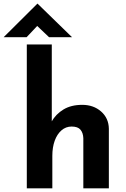

<svg xmlns="http://www.w3.org/2000/svg" viewBox="-75 -1033 689 1053"><path d="M72 0V-789H209V-349L208 -366Q231 -407 273 -432.5Q315 -458 376 -458Q438 -458 479.5 -421.5Q521 -385 522 -327V0H382V-275Q381 -304 366.5 -321.5Q352 -339 318 -339Q286 -339 262 -318Q238 -297 225 -261Q212 -225 212 -178V0ZM194 -829 116 -903 150 -913 71 -829H-55L130 -1013H131L320 -829Z"/></svg>

Font: Josefin Sans Thin
Style: Bold
Weight: 700
Version: Version 2.000